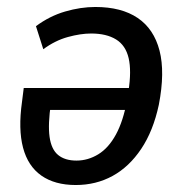

<svg xmlns="http://www.w3.org/2000/svg" viewBox="-20 -521 526 550"><path d="M197 9Q137 9 98.5 -18Q60 -45 46 -98Q32 -151 43 -229L48 -269H365L356 -206H108L126 -226Q117 -165 122 -129Q127 -93 146.5 -77Q166 -61 199 -61Q232 -61 261.5 -79Q291 -97 312 -135.5Q333 -174 344 -234L348 -260Q357 -318 348.5 -354.5Q340 -391 312.5 -408Q285 -425 241 -425Q211 -425 174.5 -415Q138 -405 104 -380L83 -446Q122 -475 166.5 -488Q211 -501 253 -501Q328 -501 374.5 -469.5Q421 -438 437 -376Q453 -314 435 -221Q419 -146 384.5 -94.5Q350 -43 302.5 -17Q255 9 197 9Z"/></svg>

Font: Nunito Sans 10pt Condensed SemiBold
Style: Italic
Weight: 600
Width: 3
Italic angle: -9°
Designer: Vernon Adams
Foundry: Vernon Adams
Version: Version 3.101;gftools[0.9.27]